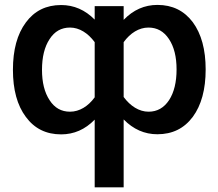

<svg xmlns="http://www.w3.org/2000/svg" viewBox="-20 -548 898 790"><path d="M33.2 -260.7C33.2 -179.2 50.8 -114.3 86.4 -66.9C121.6 -19 169.9 4.9 231.4 4.9C284.2 4.9 330.1 -15.1 369.6 -55.7V222.7H488.8V-56.6C528.3 -16.1 574.7 4.4 627.4 4.4C689.5 4.4 737.8 -19.5 773.4 -67.4C808.6 -115.2 826.2 -180.2 826.2 -262.2C826.2 -343.8 808.6 -408.7 773.4 -456.5C737.8 -503.9 689.5 -527.8 627.9 -527.8C574.7 -527.8 528.3 -507.3 488.8 -466.3V-522.9H369.6V-467.3C330.1 -507.3 284.2 -527.3 231.4 -527.3C169.9 -527.3 121.6 -503.4 86.4 -455.6C50.8 -407.7 33.2 -342.8 33.2 -260.7ZM590.8 -434.6C626.5 -434.6 654.3 -418.9 675.3 -387.2C696.3 -355.5 706.5 -314 706.5 -262.2C706.5 -210 696.3 -168 675.8 -136.2C654.8 -104.5 627 -88.4 591.3 -88.4C552.2 -88.4 516.1 -111.8 488.8 -148.9V-374.5C516.1 -412.1 551.8 -434.6 590.8 -434.6ZM152.8 -260.7C152.8 -313 163.1 -355.5 184.1 -387.2C204.6 -418.9 232.4 -434.6 268.1 -434.6C306.6 -434.6 342.3 -411.6 369.6 -374.5V-147.5C342.8 -110.8 307.1 -88.4 268.1 -88.4C232.4 -88.4 204.6 -104 184.1 -135.7C163.1 -167.5 152.8 -209 152.8 -260.7Z"/></svg>

Font: Estedad SemiBold
Style: Regular
Weight: 600
Designer: Amin Abedi
Version: Version 7.3